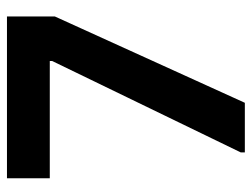

<svg xmlns="http://www.w3.org/2000/svg" viewBox="-108 -632 740 565"><g transform="rotate(-90 262.5 -350.0)"><path d="M96 -12 365 -567V-574H20V-700H496V-559L242 0H96Z"/></g></svg>

Font: Be Vietnam
Style: Bold
Weight: 700
Designer: Gabriel Lam
Foundry: TypeRant
Version: Version 4.000